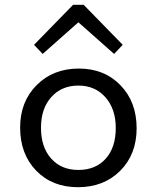

<svg xmlns="http://www.w3.org/2000/svg" viewBox="-20 -766 654 801"><path d="M550 -231Q550 -122 481.5 -53.5Q413 15 305 15Q198 15 131 -54Q64 -123 64 -234Q64 -342 133 -411Q202 -480 309 -480Q415 -480 482.5 -410.5Q550 -341 550 -231ZM151 -233Q151 -152 193.5 -104.5Q236 -57 307 -57Q379 -57 421 -104Q463 -151 463 -232Q463 -311 420 -360Q377 -409 307 -409Q237 -409 194 -361Q151 -313 151 -233ZM158 -541 122 -579 285 -746H329L492 -579L456 -541L307 -673Z"/></svg>

Font: Intel One Mono
Style: Regular
Weight: 400
Monospace: yes
Designer: Fred Shallcrass
Foundry: Frere-Jones Type LLC
Version: Version 1.400;hotconv 1.1.0;makeotfexe 2.6.0;FJTRelease1.4